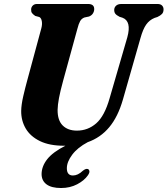

<svg xmlns="http://www.w3.org/2000/svg" viewBox="-20 -720 842 965"><path d="M531 -226.5 620 -533Q642 -613.5 595.5 -631L581 -635.5Q565.5 -643.5 559.8 -650.8Q554 -658 554 -670Q554 -682.5 563.2 -691.2Q572.5 -700 590.5 -700H771.5Q787 -700 794.5 -692.2Q802 -684.5 802 -673Q802 -658 794 -649.8Q786 -641.5 771 -634.5L757 -630Q731 -619.5 714.8 -596.5Q698.5 -573.5 686 -528.5L598 -220.5Q573 -133 529 -80.5Q485 -28 421 -5.5Q370 21.5 343 57.5Q316 93.5 316 125.5Q316 162 346.5 162Q371.5 162 396 138.5Q411.5 126 421.5 129.5Q427.5 131.5 429.2 139.8Q431 148 421.5 161.5Q403.5 187.5 367.8 206.2Q332 225 287 225Q238.5 225 213.8 206.5Q189 188 189 154.5Q189.5 115.5 217.5 80Q245.5 44.5 308.5 12.5Q305 12.5 302 12.5Q228.5 12.5 180.5 -11Q132.5 -34.5 109.2 -74.2Q86 -114 86.5 -162.5Q87 -194 97 -237Q107 -280 116.5 -314.5L187.5 -577Q193 -597 190.2 -613.2Q187.5 -629.5 177.5 -634.5L157 -640Q145.5 -648 140.8 -654.5Q136 -661 136.5 -672.5Q136.5 -683.5 144.5 -691.8Q152.5 -700 166 -700H422.5Q454 -700 453.5 -674Q453.5 -663 447.2 -652.8Q441 -642.5 427.5 -637L404 -632Q390 -626.5 382.8 -613.8Q375.5 -601 369 -575.5L297.5 -315Q283 -262 276.5 -227.5Q270 -193 269.5 -168Q269 -115.5 295 -89.5Q321 -63.5 366.5 -63.5Q421.5 -63.5 463.5 -100Q505.5 -136.5 531 -226.5Z"/></svg>

Font: Fraunces 72pt Soft
Style: Bold Italic
Weight: 700
Italic angle: -16°
Version: Version 1.000;[b76b70a41]